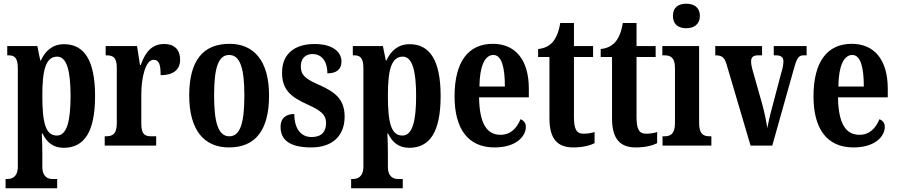

<svg xmlns="http://www.w3.org/2000/svg" viewBox="-20 -784 4834 1034"><path d="M10 230H288V180H263C242 180 208 172 208 114V47C208 4 207 -34 205 -65H209C232 -17 267 12 323 12C434 12 492 -74 492 -267C492 -460 433 -546 325 -546C262 -546 223 -509 200 -458H197L181 -536H19V-486H25C55 -486 76 -477 76 -417V113C76 171 42 180 20 180H10ZM286 -54C224 -54 208 -127 208 -269C208 -400 224 -479 288 -479C339 -479 360 -404 360 -268C360 -128 339 -54 286 -54Z M544 0H821V-50H795C763 -50 741 -58 741 -117V-277C741 -364 763 -462 807 -462C838 -462 845 -434 845 -379C911 -379 950 -407 950 -462C950 -512 924 -547 864 -547C799 -547 763 -505 738 -434H734L718 -536H549V-486H552C588 -486 609 -477 609 -418V-122C609 -59 585 -50 548 -50H544Z M1213 10C1355 10 1429 -82 1429 -270C1429 -457 1347 -548 1216 -548C1073 -548 999 -457 999 -270C999 -82 1080 10 1213 10ZM1215 -50C1155 -50 1133 -125 1133 -270C1133 -414 1154 -488 1214 -488C1274 -488 1296 -414 1296 -270C1296 -125 1275 -50 1215 -50Z M1656 10C1773 10 1836 -55 1836 -156C1836 -250 1784 -289 1698 -327C1623 -360 1600 -380 1600 -427C1600 -468 1624 -493 1663 -493C1710 -493 1743 -457 1743 -389C1794 -389 1819 -412 1819 -453C1819 -501 1776 -547 1674 -547C1569 -547 1499 -496 1499 -393C1499 -301 1544 -262 1641 -219C1708 -188 1736 -166 1736 -122C1736 -76 1713 -46 1658 -46C1601 -46 1565 -90 1565 -170C1525 -170 1491 -152 1491 -100C1491 -33 1537 10 1656 10Z M1871 230H2149V180H2124C2103 180 2069 172 2069 114V47C2069 4 2068 -34 2066 -65H2070C2093 -17 2128 12 2184 12C2295 12 2353 -74 2353 -267C2353 -460 2294 -546 2186 -546C2123 -546 2084 -509 2061 -458H2058L2042 -536H1880V-486H1886C1916 -486 1937 -477 1937 -417V113C1937 171 1903 180 1881 180H1871ZM2147 -54C2085 -54 2069 -127 2069 -269C2069 -400 2085 -479 2149 -479C2200 -479 2221 -404 2221 -268C2221 -128 2200 -54 2147 -54Z M2643 10C2763 10 2812 -52 2812 -101C2812 -123 2799 -136 2783 -142C2764 -95 2731 -58 2675 -58C2601 -58 2562 -120 2560 -260H2828V-306C2828 -464 2754 -548 2634 -548C2503 -548 2428 -453 2428 -265C2428 -91 2500 10 2643 10ZM2699 -318H2562C2563 -428 2591 -488 2637 -488C2681 -488 2699 -423 2699 -318Z M3068 10C3124 10 3163 -3 3182 -13V-73C3164 -67 3144 -64 3122 -64C3083 -64 3071 -91 3071 -155V-477H3174V-536H3071V-660H2997C2989 -611 2976 -583 2961 -563C2945 -542 2919 -524 2878 -520V-477H2939V-147C2939 -31 2986 10 3068 10Z M3405 10C3461 10 3500 -3 3519 -13V-73C3501 -67 3481 -64 3459 -64C3420 -64 3408 -91 3408 -155V-477H3511V-536H3408V-660H3334C3326 -611 3313 -583 3298 -563C3282 -542 3256 -524 3215 -520V-477H3276V-147C3276 -31 3323 10 3405 10Z M3676 -632C3716 -632 3749 -652 3749 -698C3749 -745 3716 -764 3676 -764C3634 -764 3604 -745 3604 -698C3604 -652 3634 -632 3676 -632ZM3548 0H3811V-50H3802C3767 -50 3745 -63 3745 -122V-536H3547V-486H3559C3592 -486 3615 -473 3615 -418V-121C3615 -63 3592 -50 3557 -50H3548Z M3893 -437 4022 0H4139L4255 -412C4271 -471 4281 -486 4307 -486H4324V-536H4147V-486H4160C4187 -486 4199 -474 4199 -455C4199 -434 4195 -417 4187 -390L4137 -201C4125 -159 4118 -120 4112 -94C4108 -126 4098 -174 4086 -219L4033 -406C4029 -421 4025 -437 4025 -454C4025 -474 4035 -486 4062 -486H4084V-536H3832V-486C3867 -486 3881 -477 3893 -437Z M4576 10C4696 10 4745 -52 4745 -101C4745 -123 4732 -136 4716 -142C4697 -95 4664 -58 4608 -58C4534 -58 4495 -120 4493 -260H4761V-306C4761 -464 4687 -548 4567 -548C4436 -548 4361 -453 4361 -265C4361 -91 4433 10 4576 10ZM4632 -318H4495C4496 -428 4524 -488 4570 -488C4614 -488 4632 -423 4632 -318Z"/></svg>

Font: Noto Serif Georgian ExtraCondensed Bold
Style: Regular
Weight: 700
Width: 2
Designer: Monotype Design Team, Akaki Razmadze
Foundry: Google LLC
Version: Version 2.003